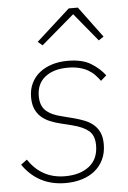

<svg xmlns="http://www.w3.org/2000/svg" viewBox="-54 -788 561 840"><g transform="rotate(-5 226.5 -368.0)"><path d="M201 12Q139 12 92 -13Q45 -38 13 -85L40 -105Q97 -18 201 -18Q267 -18 307 -49.5Q347 -81 347 -141Q347 -184 323 -204.5Q299 -225 251 -237L203 -249Q177 -255 154.5 -264.5Q132 -274 116 -288.5Q100 -303 91 -324Q82 -345 82 -375Q82 -409 95 -436Q108 -463 131 -481.5Q154 -500 185.5 -510Q217 -520 255 -520Q318 -520 356 -497Q394 -474 418 -442L393 -420Q383 -434 370.5 -447Q358 -460 341.5 -469.5Q325 -479 303 -484.5Q281 -490 253 -490Q190 -490 153 -460.5Q116 -431 116 -377Q116 -335 139.5 -313Q163 -291 211 -280L258 -268Q285 -261 307.5 -252Q330 -243 346.5 -228.5Q363 -214 372 -193.5Q381 -173 381 -143Q381 -105 367 -76Q353 -47 329 -27.5Q305 -8 272 2Q239 12 201 12ZM320 -748 421 -612 399 -597 297 -721 152 -597 132 -614 280 -748Z"/></g></svg>

Font: IBM Plex Sans ExtLt
Style: Italic
Weight: 200
Italic angle: -11°
Designer: Mike Abbink, Paul van der Laan, Pieter van Rosmalen
Foundry: Bold Monday
Version: Version 3.005